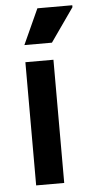

<svg xmlns="http://www.w3.org/2000/svg" viewBox="-53 -752 379 784"><g transform="rotate(-5 137.0 -360.0)"><path d="M63 0V-505H178V0ZM65 -575 131 -720H274V-712L178 -575Z"/></g></svg>

Font: Fustat
Style: Bold
Weight: 700
Designer: Mohamed Gaber, Khaled Hosny, Laura Garcia Mut
Foundry: Kief Type Foundry, Alif Type Foundry, Hard Type Foundry
Version: Version 1.007